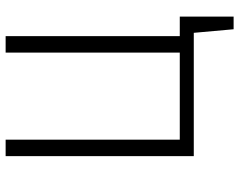

<svg xmlns="http://www.w3.org/2000/svg" viewBox="-106 -620 870 699"><g transform="rotate(-90 329.5 -270.0)"><path d="M619 145H573L560 0H111V-685H171V-51H488V-685H548V-51H619Z"/></g></svg>

Font: Trujillo Light
Style: Regular
Weight: 300
Designer: Fira Sans original fonts by bBox Type GmbH, Carrois Corporate GbR, & Edenspiekermann AG / Changes by Cristiano Sobral
Foundry: Fira Sans original fonts by bBox Type GmbH, Carrois Corporate GbR, & Edenspiekermann AG / Changes by Cristiano Sobral
Version: Version 4.301;July 28, 2020;FontCreator 13.0.0.2655 64-bit